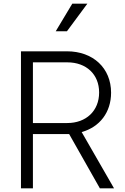

<svg xmlns="http://www.w3.org/2000/svg" viewBox="-20 -1024 678 1044"><path d="M94 0H159V-295H356L523 0H600L424 -306C522 -333 584 -413 584 -520C584 -654 486 -745 344 -745H94ZM159 -355V-685H346C449 -685 519 -620 519 -521C519 -421 448 -355 346 -355ZM283 -854H344L455 -1004H373Z"/></svg>

Font: Mluvka Light
Style: Regular
Weight: 300
Designer: Modified by Jiří Krblich, Original typeface by Gumpita Rahayu
Foundry: Gumpita Rahayu & Jiří Krblich
Version: Version 2.000;Glyphs 3.1.1 (3134)